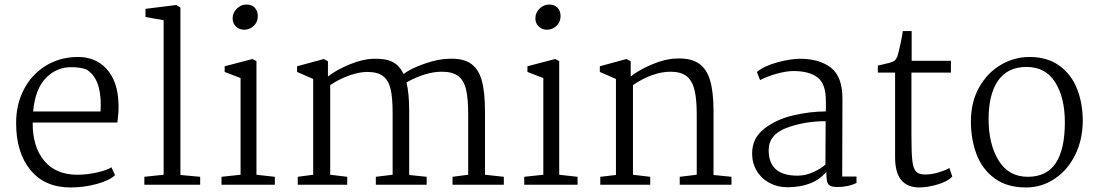

<svg xmlns="http://www.w3.org/2000/svg" viewBox="-20 -814 4841 846"><path d="M502 -359Q504 -324 497 -274H124Q123 -168 174.5 -106Q226 -44 321 -44Q362 -44 407 -54Q452 -64 471 -77L487 -42Q461 -18 405 -3Q349 12 291 12Q177 12 114 -65Q51 -142 51 -272Q51 -354 85 -419.5Q119 -485 179.5 -523Q240 -561 317 -563Q400 -565 449.5 -510.5Q499 -456 502 -359ZM126 -323H423L424 -352Q424 -473 358 -509Q330 -518 294 -518Q228 -518 181.5 -469.5Q135 -421 126 -323Z M701 -44V-725L621 -739V-775L757 -792L775 -781V-43L862 -35V0H616V-35Z M1116 -743Q1116 -717 1098 -700Q1080 -683 1056 -683Q1035 -683 1020 -697Q1005 -711 1005 -733Q1005 -758 1023.5 -776Q1042 -794 1065 -794Q1090 -794 1103 -779.5Q1116 -765 1116 -743ZM1110 -545V-44L1191 -35V0H956V-35L1040 -44V-470L970 -497V-522L1092 -554Z M1360 -44V-466L1289 -497V-522L1407 -554L1425 -544V-477Q1462 -506 1520 -530Q1578 -554 1626 -555Q1678 -557 1709 -541.5Q1740 -526 1758 -488Q1792 -513 1851 -533.5Q1910 -554 1956 -555Q2017 -558 2052 -535.5Q2087 -513 2102 -462Q2117 -411 2117 -322V-44L2200 -35V0H1974V-35L2043 -44V-308Q2043 -378 2034 -418Q2025 -458 2000 -478Q1975 -498 1927 -498Q1856 -498 1771 -451Q1783 -402 1783 -326V-43L1860 -35V0H1636V-35L1710 -44V-317Q1710 -384 1701 -422Q1692 -460 1668 -478.5Q1644 -497 1598 -497Q1564 -497 1520.5 -482Q1477 -467 1435 -439V-44L1510 -35V0H1292V-35Z M2450 -743Q2450 -717 2432 -700Q2414 -683 2390 -683Q2369 -683 2354 -697Q2339 -711 2339 -733Q2339 -758 2357.5 -776Q2376 -794 2399 -794Q2424 -794 2437 -779.5Q2450 -765 2450 -743ZM2444 -545V-44L2525 -35V0H2290V-35L2374 -44V-470L2304 -497V-522L2426 -554Z M2694 -43V-466L2623 -497V-522L2740 -554L2759 -544V-477Q2795 -506 2853.5 -530.5Q2912 -555 2959 -556Q3020 -559 3056 -536.5Q3092 -514 3108 -462.5Q3124 -411 3124 -324V-43L3203 -35V0H2975V-35L3050 -44V-311Q3050 -378 3040 -418.5Q3030 -459 3005 -478.5Q2980 -498 2934 -498Q2896 -498 2853.5 -483Q2811 -468 2769 -439V-44L2845 -35V0H2625V-35Z M3692 -379 3691 -36H3754V-8Q3718 10 3670 10Q3648 10 3637.5 4Q3627 -2 3624 -15.5Q3621 -29 3621 -57Q3565 11 3449 11Q3406 11 3370.5 -8Q3335 -27 3314.5 -61Q3294 -95 3294 -138Q3294 -205 3347 -246.5Q3400 -288 3474.5 -305.5Q3549 -323 3619 -323V-370Q3619 -445 3582 -473Q3545 -501 3476 -501Q3446 -501 3403.5 -489.5Q3361 -478 3329 -461L3315 -497Q3348 -524 3406 -539.5Q3464 -555 3505 -555Q3590 -555 3641 -516Q3692 -477 3692 -379ZM3367 -152Q3367 -40 3494 -40Q3530 -40 3564.5 -56Q3599 -72 3617 -89L3618 -280Q3525 -280 3446 -250.5Q3367 -221 3367 -152Z M3997 -546H4170V-494H3996V-219Q3996 -140 4000 -105.5Q4004 -71 4016.5 -58Q4029 -45 4057 -45Q4085 -45 4117.5 -55Q4150 -65 4163 -74L4176 -36Q4157 -15 4112 -1.5Q4067 12 4031 12Q3979 12 3951.5 -20Q3924 -52 3924 -122V-494H3848V-525L3878 -532Q3906 -538 3916 -543Q3926 -548 3934 -565Q3941 -588 3949 -626.5Q3957 -665 3958 -677H3997Z M4751 -280Q4750 -196 4716.5 -129.5Q4683 -63 4626 -25.5Q4569 12 4501 12Q4417 12 4362.5 -28Q4308 -68 4283 -134Q4258 -200 4258 -279Q4258 -364 4294 -428.5Q4330 -493 4389.5 -528Q4449 -563 4516 -563Q4595 -563 4648 -524.5Q4701 -486 4726 -422Q4751 -358 4751 -280ZM4336 -289Q4336 -179 4380 -107Q4424 -35 4509 -35Q4592 -35 4632 -95.5Q4672 -156 4672 -275Q4672 -384 4629.5 -451.5Q4587 -519 4503 -519Q4420 -519 4378 -459Q4336 -399 4336 -289Z"/></svg>

Font: Martel Light
Style: Regular
Weight: 300
Designer: Dan Reynolds
Foundry: Dan Reynolds
Version: Version 1.001; ttfautohint (v1.1) -l 5 -r 5 -G 72 -x 0 -D la